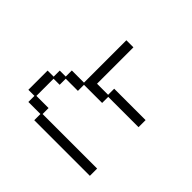

<svg xmlns="http://www.w3.org/2000/svg" viewBox="-192 -1102 1384 1384"><g transform="rotate(45 500.0 -410.5)"><path d="M124 -293H186V-355H247V-417H371V-849H443V-478H556V-540H876V-468H567V-406H382V-344H258V-282H196V-107H320V-46H876V28H309V-35H186V-97H124Z"/></g></svg>

Font: DotGothic16
Style: Regular
Weight: 400
Designer: Fontworks Inc.
Foundry: Fontworks Inc.
Version: Version 1.100